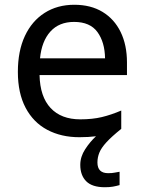

<svg xmlns="http://www.w3.org/2000/svg" viewBox="-20 -566 604 806"><path d="M389 116Q389 161 434 161Q451 161 462.5 158.5Q474 156 482 155V211Q468 215 454 217.5Q440 220 420 220Q367 220 342 195Q317 170 317 126Q317 92 337.5 60.5Q358 29 383 6Q352 10 313 10Q237 10 178.5 -21Q120 -52 87.5 -113.5Q55 -175 55 -264Q55 -352 84.5 -415Q114 -478 167.5 -512Q221 -546 292 -546Q361 -546 410.5 -516Q460 -486 486.5 -431.5Q513 -377 513 -304V-251H146Q148 -160 192.5 -112.5Q237 -65 317 -65Q368 -65 407.5 -74.5Q447 -84 489 -102V-25Q449 7 427 31Q405 55 397 75Q389 95 389 116ZM291 -474Q228 -474 191.5 -433.5Q155 -393 148 -321H421Q420 -389 389 -431.5Q358 -474 291 -474Z"/></svg>

Font: Noto Sans Modi
Style: Regular
Weight: 400
Designer: Monotype Design Team
Foundry: Monotype Imaging Inc.
Version: Version 2.003; ttfautohint (v1.8.4.7-5d5b)